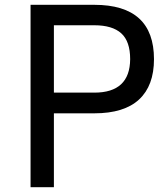

<svg xmlns="http://www.w3.org/2000/svg" viewBox="-20 -778 700 798"><path d="M620 -532Q620 -422 558 -364.5Q496 -307 372 -307H204V0H107V-758H372Q620 -758 620 -532ZM372 -673H204V-393H372Q520 -393 521 -532Q521 -606 484 -639.5Q447 -673 372 -673Z"/></svg>

Font: Biryani
Style: Regular
Weight: 400
Designer: Dan Reynolds and Mathieu Reguer
Foundry: Dan Reynolds and Mathieu Reguer
Version: Version 1.004; ttfautohint (v1.1) -l 5 -r 5 -G 72 -x 0 -D la